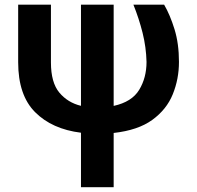

<svg xmlns="http://www.w3.org/2000/svg" viewBox="-20 -548 822 801"><path d="M55.8 -528.4H192.5V-287.6Q192.5 -203.5 227.6 -161.6Q262.8 -119.7 317.8 -106.5V-528.4H454.2V-106.2Q530.2 -122.9 560.7 -173.3Q591.3 -223.7 591.3 -289.8Q589.8 -351.2 574.8 -411.2Q559.7 -471.2 536.6 -528.4H664.8Q689.6 -485.8 708.1 -425.8Q726.6 -365.8 726.6 -289.8Q726.6 -218.4 700.8 -154.8Q675.1 -91.3 615.4 -47.9Q555.8 -4.6 454.2 6.7V233H317.8V5.7Q197.1 -9.2 126.4 -80.1Q55.8 -150.9 55.8 -288.4Z"/></svg>

Font: Interface
Style: Bold
Weight: 700
Designer: Rasmus Andersson
Foundry: rsms
Version: Version 1.8